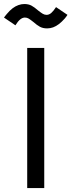

<svg xmlns="http://www.w3.org/2000/svg" viewBox="-68 -949 360 969"><path d="M69.3 -707H155.3V0H69.3ZM100.6 -837.9Q85.9 -849.6 77.1 -855Q68.4 -860.4 57.6 -860.4Q45.9 -860.4 34.2 -851.1Q22.5 -841.8 9.8 -821.3L-47.9 -860.4Q-43.9 -865.2 -40.5 -870.1Q-37.1 -875 -33.2 -878.9Q-18.6 -896.5 -4.4 -907.2Q9.8 -918 24.9 -923.3Q40 -928.7 54.7 -928.7Q76.2 -928.7 91.3 -920.4Q106.4 -912.1 124 -896.5Q138.7 -884.8 147.9 -879.4Q157.2 -874 167 -874Q179.7 -874 190.9 -883.8Q202.1 -893.6 214.8 -913.1L272.5 -874Q269.5 -869.1 266.1 -864.7Q262.7 -860.4 258.8 -855.5Q244.1 -838.9 229.5 -827.6Q214.8 -816.4 200.2 -811Q185.5 -805.7 169.9 -805.7Q148.4 -805.7 133.3 -814Q118.2 -822.3 100.6 -837.9Z"/></svg>

Font: Wanted Sans Std Variable
Style: Regular
Weight: 400
Designer: Original Design by Kil Hyung-jin and Kang Hanbin, Wanted Lab, Inc;
Foundry: Wanted Lab, Inc.
Version: Version 1.003;Glyphs 3.2 (3227)